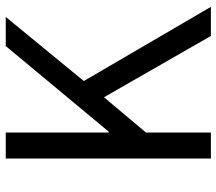

<svg xmlns="http://www.w3.org/2000/svg" viewBox="-64 -710 773 686"><g transform="rotate(-90 323.0 -366.5)"><path d="M100 -733H193V-365H196L502 -733H606L377 -454L642 0H538L319 -382L193 -232V0H100Z"/></g></svg>

Font: SpoqaHanSansJP-Regular
Style: Regular
Weight: 400
Designer: [Source Han Sans]
Ryoko NISHIZUKA  (kana & ideographs); Paul D. Hunt (Latin, Greek & Cyrillic); Wenlong ZHANG  (bopomofo
Foundry: Spoqa (http://bi.spoqa.com)
Version: Version 1.002.20150607